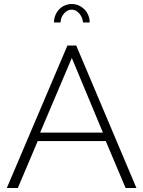

<svg xmlns="http://www.w3.org/2000/svg" viewBox="-20 -937 715 957"><path d="M316 -710H360L660 0H606L507 -234H168L69 0H14ZM493 -276 338 -648 180 -276ZM338 -889Q316 -889 299 -869.5Q282 -850 282 -825H249Q249 -844 256 -861Q263 -878 275 -890.5Q287 -903 303.5 -910Q320 -917 338 -917Q356 -917 372 -910Q388 -903 400.5 -890.5Q413 -878 420 -861Q427 -844 427 -825H394Q391 -852 374.5 -870.5Q358 -889 338 -889Z"/></svg>

Font: Oxford Sans
Style: Regular
Weight: 300
Designer: Matt McInerney, Pablo Impallari, Rodrigo Fuenzalida
Foundry: Matt McInerney, Pablo Impallari, Rodrigo Fuenzalida
Version: Version 3.000g; ttfautohint (v1.5) -l 8 -r 28 -G 28 -x 14 -D